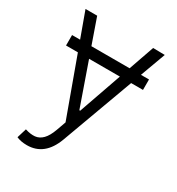

<svg xmlns="http://www.w3.org/2000/svg" viewBox="-178 -658 902 977"><g transform="rotate(30 272.5 -170.0)"><path d="M497.2 -396.3V-334.9H427.6L273.1 86.3Q229.4 204.2 125.7 204.2Q90.2 204.2 64.6 192.8L81.7 136.7Q114 147 139.2 144.5Q164.4 142 184.3 121.6Q204.2 101.2 218.8 60.7L238.6 5.3L114.7 -334.9H45.1V-396.3H92.3L38 -545.5H106.5L158.7 -396.3H383.2L435.4 -545.5L504.3 -544.4L449.9 -396.3ZM361.5 -334.9H180.4L268.5 -83.5H273.4Z"/></g></svg>

Font: Inter Light BETA
Style: Regular
Weight: 300
Designer: Rasmus Andersson
Foundry: rsms
Version: Version 3.011;git-f93a4a705